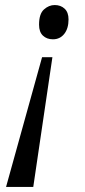

<svg xmlns="http://www.w3.org/2000/svg" viewBox="-20 -563 336 762"><path d="M190 -407Q166 -407 150.5 -421.5Q135 -436 135 -465Q135 -508 154.5 -525.5Q174 -543 197 -543Q221 -543 236.5 -528.5Q252 -514 252 -486Q252 -450 235 -428.5Q218 -407 190 -407ZM4 179 147 -336H188L112 179Z"/></svg>

Font: Noto Serif Condensed
Style: Italic
Weight: 400
Width: 3
Italic angle: -12°
Designer: Monotype Design Team
Foundry: Monotype Imaging Inc.
Version: Version 2.014; ttfautohint (v1.8.4.7-5d5b)